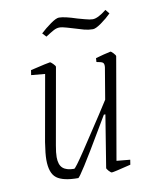

<svg xmlns="http://www.w3.org/2000/svg" viewBox="-74 -674 610 741"><g transform="rotate(-10 231.0 -303.0)"><path d="M330 -32 383 -27 380 -8Q312 9 305 9Q301 9 293 0Q285 -9 286 -12L319 -216H313L281 -162Q181 8 173 8Q114 8 89 -11Q64 -30 64 -83Q64 -106 71 -151L117 -410L63 -415L66 -434Q138 -451 143 -451Q146 -451 154.5 -442.5Q163 -434 163 -430L110 -131Q105 -103 105 -86Q105 -56 119.5 -43Q134 -30 164 -30Q169 -30 210 -91.5Q251 -153 294 -219L328 -272L348 -391Q349 -395 349 -401Q349 -411 343.5 -414.5Q338 -418 320 -421L321 -436Q334 -440 352 -444.5Q370 -449 380 -451Q383 -451 391 -442.5Q399 -434 399 -430ZM253 -565Q249 -566 231 -571.5Q213 -577 202 -577Q191 -577 179 -570.5Q167 -564 147 -551L133 -566Q151 -583 173.5 -599Q196 -615 207 -615Q229 -615 277 -599Q285 -597 304.5 -591.5Q324 -586 335 -586Q355 -586 389 -613L402 -597Q385 -580 362.5 -564Q340 -548 329 -548Q312 -548 295 -552.5Q278 -557 253 -565Z"/></g></svg>

Font: Grenze ExtraLight
Style: Italic
Weight: 275
Italic angle: -10°
Designer: Renata Polastri
Foundry: Omnibus-Type
Version: Version 1.002; ttfautohint (v1.8)